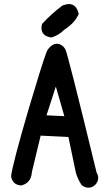

<svg xmlns="http://www.w3.org/2000/svg" viewBox="-20 -877 540 925"><path d="M312.5 -857.4Q330.1 -857.4 341.8 -845.7Q353.5 -834 359.4 -809.6Q345.7 -781.2 327.6 -763.7Q309.6 -746.1 289.1 -733.4Q263.7 -707 227.5 -696.3Q179.7 -703.1 179.7 -743.2Q179.7 -750 182.6 -761.7Q228.5 -811.5 281.2 -850.6Q298.8 -857.4 312.5 -857.4ZM252.9 -666Q255.9 -666 258.8 -666Q282.2 -662.1 294.9 -639.6Q305.7 -621.1 445.3 -45.9Q453.1 -32.2 453.1 -19.5Q453.1 -2 438.5 13.7Q423.8 27.3 406.7 27.3Q389.6 27.3 373 14.6Q349.6 -22.5 343.8 -53.2Q337.9 -84 309.6 -216.8L175.8 -223.6L133.8 -48.8Q131.8 -17.6 115.2 -1Q102.5 11.7 82 16.6Q59.6 14.6 48.3 3.4Q37.1 -7.8 33.2 -27.3Q40 -85 119.1 -355.5Q183.6 -572.3 203.1 -623Q204.1 -624 206.1 -630.9Q210 -639.6 220.7 -650.4Q236.3 -666 252.9 -666ZM290 -317.4 249 -460 204.1 -321.3Z"/></svg>

Font: JasonHandwriting2
Style: SemiBold
Weight: 600
Version: Version 1.04.7